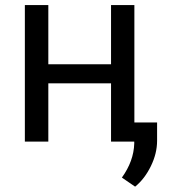

<svg xmlns="http://www.w3.org/2000/svg" viewBox="-20 -548 655 743"><path d="M76.2 0ZM500 0H409.7V-225.6H167V0H76.2V-528.3H167V-299.3H409.7V-528.3H500ZM502.9 174.3 451.7 139.2Q497.6 75.2 499.5 7.3V-74.2H587.9V-3.4Q587.9 45.9 563.7 95.2Q539.6 144.5 502.9 174.3Z"/></svg>

Font: Roboto
Style: Regular
Weight: 400
Designer: Google
Version: Version 2.134; 2016; ttfautohint (v1.6)